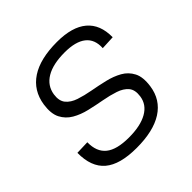

<svg xmlns="http://www.w3.org/2000/svg" viewBox="-149 -674 808 808"><g transform="rotate(-45 254.5 -270.5)"><path d="M221 6Q122 6 75.5 -33.5Q29 -73 30 -156L91 -158Q90 -102 123.5 -75Q157 -48 229 -48Q298 -48 338.5 -71Q379 -94 385 -137Q390 -172 374 -191Q358 -210 328 -220Q298 -230 262 -236.5Q226 -243 190 -251.5Q154 -260 125.5 -276.5Q97 -293 82 -322Q67 -351 74 -400Q85 -472 142 -509.5Q199 -547 299 -547Q389 -547 434.5 -508.5Q480 -470 479 -395L417 -392Q420 -442 388 -467.5Q356 -493 291 -493Q221 -493 181 -469Q141 -445 134 -400Q129 -365 145 -345.5Q161 -326 191 -316Q221 -306 257 -299.5Q293 -293 329 -284.5Q365 -276 393.5 -260Q422 -244 437 -215Q452 -186 445 -137Q435 -67 378 -30.5Q321 6 221 6Z"/></g></svg>

Font: Pathway Extreme 8pt Thin
Style: Italic
Weight: 100
Italic angle: -8°
Designer: Eduardo Rodriguez Tunni
Foundry: Eduardo Rodriguez Tunni
Version: Version 1.000